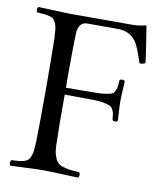

<svg xmlns="http://www.w3.org/2000/svg" viewBox="-76 -713 650 780"><g transform="rotate(10 248.5 -323.5)"><path d="M189 -108.9Q189.5 -84.5 194.8 -67.9Q200.2 -51.3 207.8 -42Q215.3 -32.7 231 -27.6Q246.6 -22.5 260.3 -20.8Q273.9 -19 298.8 -18.1Q303.2 -13.7 303.2 -6.6Q303.2 0.5 298.8 4.9Q280.8 4.4 232.7 2.2Q184.6 0 151.9 0Q123.5 0 82 2.2Q40.5 4.4 20 4.9Q15.6 0.5 15.6 -6.6Q15.6 -13.7 20 -18.1Q40 -19 50.8 -20Q61.5 -21 72.5 -24.4Q83.5 -27.8 88.4 -33.2Q93.3 -38.6 97.7 -49.1Q102.1 -59.6 103.5 -73.5Q105 -87.4 106 -108.9Q107.9 -190.9 107.9 -320.8Q107.9 -454.1 106 -536.1Q105 -557.6 103.5 -571.5Q102.1 -585.4 97.7 -595.9Q93.3 -606.4 88.4 -611.8Q83.5 -617.2 72.5 -620.6Q61.5 -624 50.8 -625Q40 -626 20 -627Q15.6 -631.3 15.6 -638.4Q15.6 -645.5 20 -649.9L149.9 -645H412.1Q422.9 -645 430.7 -646Q438.5 -647 448 -648.9Q457.5 -650.9 461.9 -651.9Q465.8 -651.9 465.8 -648.9Q467.3 -642.6 475.8 -586.2Q484.4 -529.8 487.8 -501Q474.6 -494.1 463.9 -496.1Q444.8 -554.7 433.1 -574.7Q408.2 -616.2 357.9 -618.2H352.1H226.1Q209 -618.2 199.5 -605.7Q189.9 -593.3 189 -574.2Q187.5 -537.6 187 -480.7Q186.5 -423.8 186.5 -384.8L187 -346.2L304.2 -347.2Q332 -347.2 346.2 -349.6Q361.8 -351.6 372.1 -354.7Q382.3 -357.9 387 -367.2Q391.6 -376.5 393.3 -385.7Q395 -395 396 -414.1Q400.4 -418.5 407 -418.5Q413.6 -418.5 418 -414.1Q417.5 -404.3 415.8 -375.7Q414.1 -347.2 414.1 -328.1Q414.1 -312 415.8 -289.1Q417.5 -266.1 418 -250Q413.6 -245.6 407 -245.6Q400.4 -245.6 396 -250Q395 -266.1 393.6 -274.4Q392.1 -282.7 387 -292.5Q381.8 -302.2 372.3 -306.4Q362.8 -310.5 346.2 -313.5Q330.6 -316.9 304.2 -316.9L187 -317.9Q186 -192.9 189 -108.9Z"/></g></svg>

Font: Linux Libertine Display G
Style: Regular
Weight: 400
Designer: Philipp H. Poll
Foundry: Philipp H. Poll
Version: Version 5.0.9